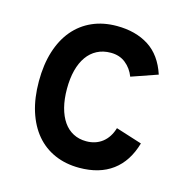

<svg xmlns="http://www.w3.org/2000/svg" viewBox="-85 -605 688 700"><g transform="rotate(15 259.0 -255.5)"><path d="M272.9 12.2Q221.7 12.2 180.4 -5.9Q139.2 -23.9 110.1 -58.3Q81.1 -92.8 65.4 -142.3Q49.8 -191.9 49.8 -254.9Q49.8 -317.9 65.4 -367.7Q81.1 -417.5 110.1 -451.9Q139.2 -486.3 180.4 -504.6Q221.7 -522.9 272.9 -522.9Q344.2 -522.9 393.8 -491.2Q443.4 -459.5 465.8 -391.1L367.2 -356.9Q356 -386.2 333 -404.5Q310.1 -422.9 276.9 -422.9Q247.6 -422.9 225.1 -411.1Q202.6 -399.4 187.3 -377.7Q171.9 -356 163.8 -325Q155.8 -293.9 155.8 -254.9Q155.8 -215.8 163.8 -184.8Q171.9 -153.8 186.8 -132.3Q201.7 -110.8 223.4 -99.4Q245.1 -87.9 272.9 -87.9Q308.1 -87.9 333.3 -107.4Q358.4 -127 369.1 -163.1L467.8 -131.8Q447.3 -60.5 398.2 -24.2Q349.1 12.2 272.9 12.2Z"/></g></svg>

Font: Overpass
Style: Regular
Weight: 400
Designer: Delve Withrington
Foundry: Delve Fonts
Version: Version 1.001